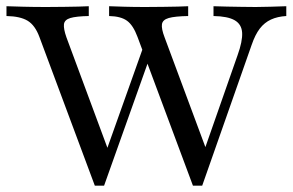

<svg xmlns="http://www.w3.org/2000/svg" viewBox="-20 -591 940 617"><path d="M600 5.6 421.8 -472.6Q408.1 -509.7 388.3 -524.2Q368.5 -538.7 330.6 -539.5V-571Q350 -570.2 379.8 -569.4Q409.7 -568.5 446.8 -568.5Q479 -568.5 505.2 -569Q531.5 -569.4 551.6 -569.8Q571.8 -570.2 584.7 -571V-539.5Q541.9 -538.7 522.2 -533.1Q502.4 -527.4 500.4 -512.9Q498.4 -498.4 508.9 -471L644.4 -106.5L633.9 -100.8L743.5 -413.7Q759.7 -458.9 758.1 -485.9Q756.5 -512.9 734.3 -525.8Q712.1 -538.7 666.1 -539.5V-571Q687.1 -570.2 709.7 -569.8Q732.3 -569.4 755.6 -569Q779 -568.5 801.6 -568.5Q825.8 -568.5 849.6 -569.4Q873.4 -570.2 900 -571V-539.5Q871.8 -537.9 850.8 -528.2Q829.8 -518.5 814.9 -499.2Q800 -479.8 788.7 -446.8L629.8 5.6ZM284.7 5.6 106.5 -472.6Q92.7 -509.7 69 -524.2Q45.2 -538.7 0.8 -539.5V-571Q21.8 -570.2 55.2 -569.4Q88.7 -568.5 129 -568.5Q160.5 -568.5 186.3 -569Q212.1 -569.4 232.3 -569.8Q252.4 -570.2 265.3 -571V-539.5Q225 -538.7 206 -533.1Q187.1 -527.4 185.5 -512.9Q183.9 -498.4 193.5 -471L332.3 -96.8L313.7 -83.9L449.2 -464.5L466.9 -422.6L314.5 5.6Z"/></svg>

Font: Playfair 12pt
Style: Regular
Weight: 400
Designer: Claus Eggers Sørensen
Foundry: Claus Eggers Sørensen
Version: Version 2.000;gftools[0.9.28]